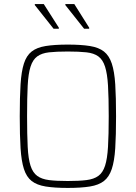

<svg xmlns="http://www.w3.org/2000/svg" viewBox="-20 -915 666 943"><path d="M313 8Q248 8 204.5 1Q161 -6 135.5 -26Q110 -46 97.5 -85Q85 -124 81 -187Q77 -250 77 -344Q77 -438 81 -501Q85 -564 97.5 -603Q110 -642 135.5 -662Q161 -682 204.5 -689Q248 -696 313 -696Q378 -696 421.5 -689Q465 -682 490.5 -662Q516 -642 529 -603Q542 -564 546 -501Q550 -438 550 -344Q550 -250 546 -187Q542 -124 529 -85Q516 -46 490.5 -26Q465 -6 421.5 1Q378 8 313 8ZM313 -26Q368 -26 404.5 -30.5Q441 -35 463 -51Q485 -67 496 -101Q507 -135 510.5 -194Q514 -253 514 -344Q514 -436 510.5 -494.5Q507 -553 496 -587.5Q485 -622 463 -638Q441 -654 404.5 -658Q368 -662 313 -662Q257 -662 221 -658Q185 -654 163 -638Q141 -622 130 -587.5Q119 -553 116 -494.5Q113 -436 113 -344Q113 -253 116 -194Q119 -135 130 -101Q141 -67 163 -51Q185 -35 221 -30.5Q257 -26 313 -26ZM418 -774H393L301 -890V-895H345L418 -779ZM269 -774H243L151 -890V-895H195L269 -779Z"/></svg>

Font: Saira SemiCondensed Thin
Style: Regular
Weight: 250
Width: 4
Designer: Hector Gatti with collaboration of the Omnibus-Type team
Foundry: Omnibus-Type
Version: Version 1.101